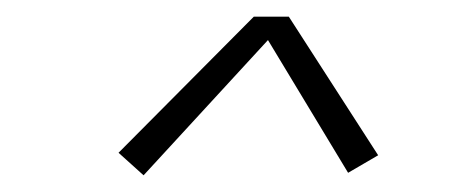

<svg xmlns="http://www.w3.org/2000/svg" viewBox="-20 -694 540 230"><path d="M152 -484 122 -511 284 -674H326L433 -508L397 -487L301 -646Z"/></svg>

Font: Iosevka SS04 XLt Obl
Style: Regular
Weight: 200
Italic angle: -9°
Monospace: yes
Designer: Belleve Invis
Foundry: Belleve Invis
Version: Version 19.0.0; ttfautohint (v1.8.4)